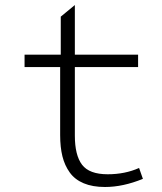

<svg xmlns="http://www.w3.org/2000/svg" viewBox="-20 -726 640 759"><path d="M395 13.2Q345.7 13.2 310.8 -1.5Q275.9 -16.1 255.9 -43.9Q235.8 -71.8 226.8 -107.9Q217.8 -144 217.8 -191.9V-460.9H77.1V-509.8H220.2V-660.2L275.9 -706.1V-509.8H525.9V-460.9H275.9V-189.9Q275.9 -112.3 304.4 -74.7Q333 -37.1 405.8 -37.1Q474.1 -37.1 529.8 -62L544.9 -19Q466.3 13.2 395 13.2Z"/></svg>

Font: Office Code Pro D Light
Style: Regular
Weight: 300
Designer: Nathan Rutzky & Paul D. Hunt
Foundry: Adobe Systems Incorporated
Version: Version 1.004;PS 001.004;hotconv 1.0.70;makeotf.lib2.5.58329